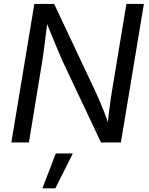

<svg xmlns="http://www.w3.org/2000/svg" viewBox="-20 -748 784 1008"><path d="M39.6 0 160.2 -727.5H264.2L484.4 -260.3Q491.2 -245.6 502.9 -218.5Q514.6 -191.4 528.3 -156.5Q542 -121.6 554.2 -81.5L543.9 -77.6Q546.9 -116.2 551.3 -153.3Q555.7 -190.4 560.5 -222.4Q565.4 -254.4 568.8 -275.9L643.6 -727.5H735.4L614.7 0H510.3L314 -415.5Q302.7 -439.9 289.8 -470Q276.9 -500 259.8 -542Q242.7 -584 218.3 -644L231 -649.4Q223.6 -590.8 218 -545.4Q212.4 -500 208 -468Q203.6 -436 200.2 -416.5L131.8 0ZM202.6 240.7 272.9 57.6H362.3L270.5 240.7Z"/></svg>

Font: Inter 18pt
Style: Italic
Weight: 400
Italic angle: -9.3988°
Designer: Rasmus Andersson
Foundry: rsms
Version: Version 4.001;git-66647c0bb